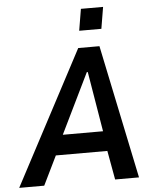

<svg xmlns="http://www.w3.org/2000/svg" viewBox="-85 -959 809 1009"><g transform="rotate(-5 319.5 -454.5)"><path d="M-25 0 348 -705H460L607 0H481L444 -205L488 -153H141L208 -207L107 0ZM382 -575 211 -224 197 -258H465L445 -227L387 -575ZM361 -795 380 -909H497L478 -795Z"/></g></svg>

Font: Nunito Sans 7pt Condensed
Style: Bold Italic
Weight: 700
Width: 3
Italic angle: -9°
Designer: Vernon Adams
Foundry: Vernon Adams
Version: Version 3.101;gftools[0.9.27]